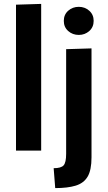

<svg xmlns="http://www.w3.org/2000/svg" viewBox="-20 -772 553 984"><path d="M62 -748 191 -752V0H62ZM384 -593Q352 -593 329.5 -613Q307 -633 307 -665Q307 -697 329.5 -717Q352 -737 384 -737Q415 -737 437.5 -717Q460 -697 460 -665Q460 -633 437.5 -613Q415 -593 384 -593ZM263 192 255 90Q293 90 306 75.5Q319 61 319 16V-520L449 -524V34Q449 100 429 133.5Q409 167 367.5 179.5Q326 192 263 192Z"/></svg>

Font: Murecho Medium
Style: Regular
Weight: 500
Designer: Neil Summerour
Foundry: Positype
Version: Version 1.010; ttfautohint (v1.8.3)